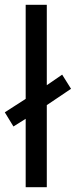

<svg xmlns="http://www.w3.org/2000/svg" viewBox="-29 -780 316 800"><path d="M78 0V-285L27 -253L-9 -312L78 -368V-760H166V-425L230 -469L267 -410L166 -342V0Z"/></svg>

Font: Noto Sans Limbu
Style: Regular
Weight: 400
Designer: Monotype Design Team
Foundry: Monotype Imaging Inc.
Version: Version 2.004; ttfautohint (v1.8.4.7-5d5b)